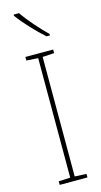

<svg xmlns="http://www.w3.org/2000/svg" viewBox="-143 -993 546 1035"><g transform="rotate(-15 130.0 -475.5)"><path d="M81 -951H51V-944C85 -897 144 -834 192 -792H211V-800C168 -842 112 -904 81 -951ZM208 0V-20L143 -23V-690L208 -694V-714H53V-694L118 -690V-23L53 -20V0Z"/></g></svg>

Font: Noto Sans Hebrew SemiCondensed Thin
Style: Regular
Weight: 100
Width: 4
Designer: Monotype Design Team
Foundry: Monotype Imaging Inc.
Version: Version 2.004